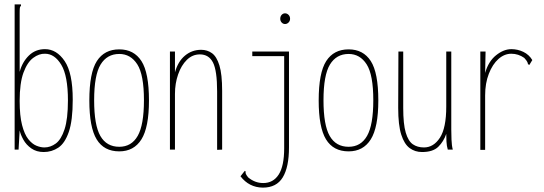

<svg xmlns="http://www.w3.org/2000/svg" viewBox="-20 -685 2490 879"><path d="M180 11Q147 11 123.5 -5.5Q100 -22 87 -45.5Q74 -69 70 -88L65 0H47V-665H76V-658Q72 -656 71 -649.5Q70 -643 70 -626V-356Q82 -401 112 -430.5Q142 -460 186 -460Q239 -460 276 -405.5Q313 -351 313 -229Q313 -133 295 -81Q277 -29 247 -9Q217 11 180 11ZM183 -10Q211 -10 235.5 -28Q260 -46 275.5 -93Q291 -140 291 -225Q291 -338 260.5 -388.5Q230 -439 186 -439Q159 -440 132 -420Q105 -400 87.5 -352.5Q70 -305 70 -223Q70 -155 81 -112.5Q92 -70 109.5 -48Q127 -26 146.5 -18Q166 -10 183 -10Z M526 8Q456 8 422.5 -47Q389 -102 389 -225Q389 -352 423.5 -405.5Q458 -459 526 -459Q593 -459 627.5 -405.5Q662 -352 662 -225Q662 -102 627.5 -47Q593 8 526 8ZM526 -13Q582 -13 610.5 -63Q639 -113 639 -226Q639 -343 608.5 -390.5Q578 -438 526 -438Q470 -438 440.5 -389.5Q411 -341 411 -226Q411 -112 439.5 -62.5Q468 -13 526 -13Z M758 0V-449H781V-354Q795 -404 827 -430.5Q859 -457 901 -457Q929 -457 950.5 -441.5Q972 -426 984.5 -385.5Q997 -345 997 -269V0L974 1V-266Q974 -362 955 -399Q936 -436 895 -436Q861 -436 835.5 -411Q810 -386 795.5 -344.5Q781 -303 781 -255V0Z M1183 174Q1120 173 1081 122L1096 103L1101 97L1105 101Q1103 105 1105.5 111Q1108 117 1116 127Q1147 153 1185 153Q1231 153 1256 114Q1281 75 1281 -6V-428H1135V-449H1303V-10Q1303 80 1274.5 127Q1246 174 1183 174ZM1285 -575Q1276 -575 1269.5 -582Q1263 -589 1263 -599Q1263 -610 1269.5 -617Q1276 -624 1285 -624Q1294 -624 1301 -617Q1308 -610 1308 -599Q1308 -589 1301 -582Q1294 -575 1285 -575Z M1576 8Q1506 8 1472.5 -47Q1439 -102 1439 -225Q1439 -352 1473.5 -405.5Q1508 -459 1576 -459Q1643 -459 1677.5 -405.5Q1712 -352 1712 -225Q1712 -102 1677.5 -47Q1643 8 1576 8ZM1576 -13Q1632 -13 1660.5 -63Q1689 -113 1689 -226Q1689 -343 1658.5 -390.5Q1628 -438 1576 -438Q1520 -438 1490.5 -389.5Q1461 -341 1461 -226Q1461 -112 1489.5 -62.5Q1518 -13 1576 -13Z M1912 11Q1880 11 1855.5 -7Q1831 -25 1817 -68.5Q1803 -112 1803 -191L1804 -449H1826V-191Q1826 -117 1837.5 -78Q1849 -39 1870 -24.5Q1891 -10 1921 -10Q1965 -10 1994 -54.5Q2023 -99 2023 -197V-449H2046V-92Q2046 -74 2047 -46Q2048 -18 2053 0H2030Q2025 -17 2024 -36.5Q2023 -56 2023 -72Q2011 -37 1986.5 -13Q1962 11 1912 11Z M2179 -449H2203L2201 -351Q2216 -404 2251 -432Q2286 -460 2321 -460Q2350 -460 2376 -447.5Q2402 -435 2417 -410L2406 -392L2404 -388L2397 -391Q2397 -395 2394 -401.5Q2391 -408 2380 -420Q2353 -439 2321 -439Q2289 -439 2262 -415Q2235 -391 2218 -347.5Q2201 -304 2201 -248V1H2179Z"/></svg>

Font: Inconsolata ExtraCondensed ExtraLight
Style: Regular
Weight: 200
Width: 2
Monospace: yes
Designer: Raph Levien, Cyreal, Brenton Simpson
Foundry: Raph Levien, Cyreal, Google
Version: Version 3.001; ttfautohint (v1.8.2.53-6de2)